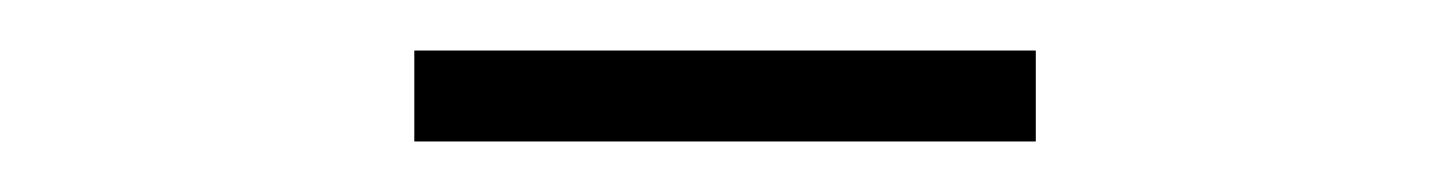

<svg xmlns="http://www.w3.org/2000/svg" viewBox="-20 -662 575 76"><path d="M144 -606V-642H390V-606Z"/></svg>

Font: Toshiba Sans Light
Style: Regular
Weight: 300
Designer: Paul D. Hunt
Foundry: Toshiba Corporation
Version: Version 2.020;PS 2.0;hotconv 1.0.86;makeotf.lib2.5.63406